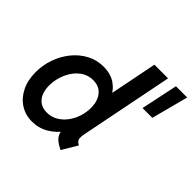

<svg xmlns="http://www.w3.org/2000/svg" viewBox="-182 -947 1150 1150"><g transform="rotate(45 393.0 -372.0)"><path d="M471.7 7.3Q444.8 -5.9 427.2 -19.8Q409.7 -33.7 401.6 -51.3Q393.6 -68.8 394.5 -92.3L417 -69.3H365.7L400.4 -127.4L455.6 -397L432.6 -457H449.2L507.8 -752H623.5L505.4 -158.7Q500 -130.9 504.2 -116Q508.3 -101.1 529.8 -90.3ZM229.5 7.8Q173.8 7.8 130.1 -20.3Q86.4 -48.3 61.3 -99.1Q36.1 -149.9 36.1 -217.8Q36.1 -277.3 55.7 -332.8Q75.2 -388.2 110.8 -432.4Q146.5 -476.6 195.1 -502.7Q243.7 -528.8 301.8 -528.8Q361.8 -528.8 402.6 -500.7Q443.4 -472.7 464.4 -424.1Q485.4 -375.5 485.4 -314Q485.4 -254.9 466.8 -197.5Q448.2 -140.1 414.1 -93.8Q379.9 -47.4 333 -19.8Q286.1 7.8 229.5 7.8ZM254.9 -93.3Q292 -93.3 322.8 -111.1Q353.5 -128.9 376 -158.7Q398.4 -188.5 410.4 -225.3Q422.4 -262.2 422.4 -299.8Q422.4 -357.9 394 -392.8Q365.7 -427.7 314.5 -427.7Q276.9 -427.7 246.6 -409.7Q216.3 -391.6 194.8 -361.3Q173.3 -331.1 161.6 -293.9Q149.9 -256.8 149.9 -218.8Q149.9 -160.6 177.2 -127Q204.6 -93.3 254.9 -93.3ZM641.1 -518.1 690.4 -752H785.6L724.1 -518.1Z"/></g></svg>

Font: Reddit Sans SemiBold
Style: Italic
Weight: 600
Italic angle: -11.25°
Designer: Stephen Hutchings
Version: Version 1.013